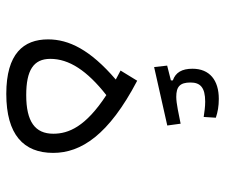

<svg xmlns="http://www.w3.org/2000/svg" viewBox="-74 -658 733 626"><g transform="rotate(90 293.0 -344.5)"><path d="M285.6 2C418.9 2 478 -54.7 478 -150.9C478 -241.7 419.9 -332 242.7 -424.8L209.5 -370.6C219.7 -365.2 229.5 -359.9 238.8 -355C141.6 -271.5 107.9 -202.1 107.9 -134.3C107.9 -54.2 154.3 2 285.6 2ZM289.6 -324.2C392.6 -256.8 415.5 -201.2 415.5 -151.4C415.5 -91.8 376 -63 289.6 -63C209 -63 171.4 -86.4 171.4 -141.6C171.4 -202.6 209.5 -261.2 289.6 -324.2ZM198.2 -480 388.7 -522.9 382.8 -566.4C352.5 -560.5 316.9 -552.2 295.4 -552.2C262.2 -552.2 248.5 -564 248.5 -598.6C248.5 -630.4 264.6 -646.5 311 -646.5C328.6 -646.5 344.2 -644 360.8 -641.6L363.3 -681.2C344.7 -687.5 325.7 -690.9 301.8 -690.9C241.2 -690.9 203.6 -661.1 203.6 -605C203.6 -570.8 215.8 -549.8 241.7 -541V-534.7L193.4 -522.5Z"/></g></svg>

Font: Cascadia Mono Light
Style: Regular
Weight: 300
Monospace: yes
Designer: Aaron Bell
Foundry: Saja Typeworks
Version: Version 2404.023